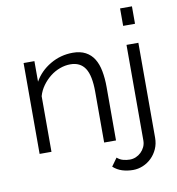

<svg xmlns="http://www.w3.org/2000/svg" viewBox="-96 -816 1000 1084"><g transform="rotate(-10 404.0 -274.5)"><path d="M580 181Q547 181 518 172Q489 163 466 142L499 96Q515 110 534 115Q553 120 572 120Q590 120 606.5 113Q623 106 636 93.5Q649 81 657 64Q665 47 665 27V-521H733V23Q733 58 720 87Q707 116 685.5 137Q664 158 636.5 169.5Q609 181 580 181ZM665 -630V-730H733V-630ZM513 0H445V-291Q445 -384 417.5 -426Q390 -468 333 -468Q303 -468 273 -457Q243 -446 217.5 -426Q192 -406 172 -378.5Q152 -351 143 -319V0H75V-521H137V-403Q169 -460 228.5 -495Q288 -530 358 -530Q401 -530 431 -514Q461 -498 479 -469Q497 -440 505 -398Q513 -356 513 -305Z"/></g></svg>

Font: IngvarSans
Style: Regular
Weight: 400
Version: Version 1.000